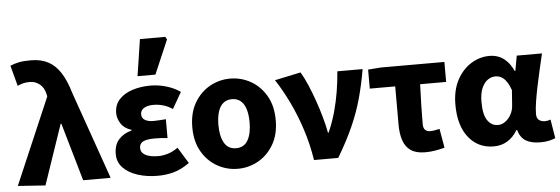

<svg xmlns="http://www.w3.org/2000/svg" viewBox="-50 -935 3217 1103"><g transform="rotate(-5 1558.5 -383.5)"><path d="M171.6 10.9 13.1 0 226.4 -497.6 223.3 -512.1Q214.7 -550.2 189.6 -569.6Q164.5 -589 133.4 -589Q110.5 -589 94.9 -584.8Q79.4 -580.6 62.6 -573L30.8 -691.6Q55.2 -701.8 80.6 -707.2Q106 -712.6 150.3 -712.6Q207.7 -712.6 249.3 -690.9Q290.9 -669.2 320.7 -622.9Q350.4 -576.6 371.6 -503.9L548.4 0H389.9L293.4 -334.4H289.4Z M819.8 12Q756.7 12 704.1 -4.9Q651.6 -21.9 620.5 -54.2Q589.5 -86.4 589.5 -133.1Q589.5 -187.1 618.2 -218.1Q646.8 -249.1 691.5 -260.2V-264.2Q650.4 -277.1 631.4 -306.9Q612.4 -336.7 612.4 -366.9Q612.4 -415.7 641.9 -446.8Q671.3 -477.9 718.9 -493Q766.5 -508 821.8 -508Q866.8 -508 912.3 -494.8Q957.8 -481.6 993.4 -456.7L939.4 -362.6Q914 -379.8 886.4 -387.9Q858.7 -396.1 830.1 -396.1Q794 -396.1 774.3 -383.4Q754.6 -370.7 754.6 -348.4Q754.6 -325.9 772.9 -314.9Q791.2 -303.8 823.4 -303.8Q839.5 -303.8 857.9 -305.3Q876.4 -306.8 893.8 -307.8V-199.3Q876 -201.3 856.8 -202.3Q837.7 -203.3 820.7 -203.3Q774.7 -203.3 753.2 -192.5Q731.8 -181.7 731.8 -155.8Q731.8 -129.6 757.8 -115Q783.8 -100.4 833.6 -100.4Q857.6 -100.4 887.2 -109Q916.8 -117.6 946 -138.8L1003.2 -45.8Q955.5 -11.8 911.6 0.1Q867.6 12 819.8 12ZM753.1 -568.2 785.5 -779.4H931.6L940.2 -763.9L856.2 -568.2Z M1281.5 12Q1218.4 12 1163.6 -18.6Q1108.9 -49.3 1074.9 -107.4Q1040.9 -165.4 1040.9 -247.9Q1040.9 -330.5 1074.9 -388.6Q1108.9 -446.7 1163.6 -477.4Q1218.4 -508.1 1281.5 -508.1Q1344.6 -508.1 1399.3 -477.4Q1454.1 -446.7 1488.1 -388.6Q1522.1 -330.5 1522.1 -247.9Q1522.1 -165.4 1488.1 -107.4Q1454.1 -49.3 1399.3 -18.6Q1344.6 12 1281.5 12ZM1281.5 -106.6Q1327.7 -106.6 1349.6 -145Q1371.4 -183.3 1371.4 -247.9Q1371.4 -291 1361.9 -323Q1352.3 -354.9 1332.3 -372.2Q1312.2 -389.5 1281.5 -389.5Q1250.7 -389.5 1230.7 -372.2Q1210.6 -354.9 1201.1 -323Q1191.5 -291 1191.5 -247.9Q1191.5 -183.3 1213.5 -145Q1235.4 -106.6 1281.5 -106.6Z M1721.2 0Q1706.8 -91.9 1678.8 -178.4Q1650.8 -264.8 1614.2 -340.3Q1577.5 -415.8 1537.8 -476.4L1687.8 -508.1Q1707.7 -475 1727 -429.8Q1746.2 -384.6 1763.5 -335.1Q1780.9 -285.5 1794.1 -237.5Q1807.3 -189.5 1814.6 -149.8H1818.6Q1843.5 -206.1 1859.6 -264Q1875.7 -321.9 1885.2 -380.4Q1894.7 -439 1899.2 -496.1H2044.9Q2029.8 -408.4 2008.2 -329.8Q1986.6 -251.2 1951.1 -171.4Q1915.6 -91.7 1860.7 0Z M2361.6 11.3Q2309.4 11.3 2279.1 -9.6Q2248.9 -30.4 2235.8 -68.7Q2222.7 -107 2222.7 -158.4V-380.8H2076V-490.5L2150.2 -496.1H2516.4V-380.8H2366.4Q2363.7 -316.9 2362.4 -256.7Q2361.1 -196.5 2361.1 -152.4Q2361.1 -127.4 2371.9 -117.4Q2382.7 -107.3 2399.8 -107.3Q2413.3 -107.3 2425.9 -109.4Q2438.6 -111.5 2455 -115.3L2474.2 -5.3Q2450.7 1 2422.3 6.1Q2393.9 11.3 2361.6 11.3Z M2757.3 12Q2666.9 12 2612.4 -56.6Q2557.9 -125.1 2557.9 -245.6Q2557.9 -328.1 2588.9 -386.7Q2620 -445.3 2670 -476.7Q2719.9 -508.1 2777.4 -508.1Q2805.3 -508.1 2830.4 -498.2Q2855.5 -488.2 2876.8 -466.3Q2898.2 -444.4 2914.3 -409.2H2918L2933.7 -496.1H3079.1Q3069.1 -453.2 3057.9 -405Q3046.6 -356.8 3036.9 -309.3Q3027.2 -261.9 3020.8 -221.2Q3014.5 -180.5 3014.5 -152.4Q3014.5 -127.6 3028.2 -117.1Q3041.9 -106.6 3062.5 -106.6Q3069.9 -106.6 3078.1 -108.3Q3086.4 -110 3095 -113L3112.7 -4.6Q3099.2 1.7 3077.4 6.9Q3055.7 12 3025.9 12Q2974.2 12 2942.8 -6.6Q2911.3 -25.2 2898.2 -70.3H2894.6Q2845.1 12 2757.3 12ZM2792.3 -108.3Q2814.1 -108.3 2834.1 -122.7Q2854.2 -137 2867.5 -161.4Q2880.9 -185.8 2882.4 -215.2L2888.8 -301.3Q2878.6 -330.4 2865.4 -349.8Q2852.3 -369.1 2836.2 -378.5Q2820.2 -387.8 2800.1 -387.8Q2777.4 -387.8 2756.4 -373.4Q2735.5 -359 2722 -328Q2708.5 -296.9 2708.5 -247.2Q2708.5 -175.5 2731.5 -141.9Q2754.4 -108.3 2792.3 -108.3Z"/></g></svg>

Font: SourceSans3VF
Style: Regular
Weight: 200
Designer: Paul D. Hunt
Foundry: Adobe
Version: Version 3.052;hotconv 1.1.0;makeotfexe 2.6.0